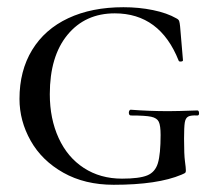

<svg xmlns="http://www.w3.org/2000/svg" viewBox="-20 -500 595 532"><path d="M34 -226Q34 -304 69 -361.5Q104 -419 169 -449.5Q234 -480 322 -480Q365 -480 404 -472Q443 -464 469 -449Q475 -446 476.5 -441.5Q478 -437 479 -427L487 -333Q487 -330 481.5 -329.5Q476 -329 475 -332Q423 -463 298 -463Q216 -463 167 -403.5Q118 -344 118 -239Q118 -171 142.5 -117.5Q167 -64 212.5 -34.5Q258 -5 318 -5Q366 -5 388 -14Q410 -23 417.5 -48Q425 -73 425 -126Q425 -152 420 -162.5Q415 -173 399 -176.5Q383 -180 343 -180Q337 -180 337 -188Q337 -191 338.5 -193.5Q340 -196 342 -196Q394 -192 447 -192Q471 -192 527 -194Q531 -194 531.5 -187Q532 -180 527 -180Q509 -181 501.5 -177Q494 -173 492 -160.5Q490 -148 490 -116Q490 -71 492.5 -53Q495 -35 495 -28Q495 -23 493.5 -21.5Q492 -20 488.5 -18.5Q485 -17 483 -16Q417 12 295 12Q215 12 155.5 -21.5Q96 -55 65 -110Q34 -165 34 -226Z"/></svg>

Font: Cormorant SC Medium
Style: Regular
Weight: 500
Designer: Christian Thalmann (Catharsis Fonts)
Version: Version 3.000